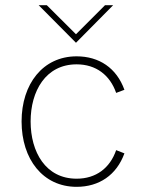

<svg xmlns="http://www.w3.org/2000/svg" viewBox="-20 -717 556 743"><path d="M276.5 6C363.5 6 431 -39.5 461.5 -123.5L429.5 -136C405.5 -66.5 351.5 -25.5 276.5 -25.5C156.5 -25.5 98.5 -129 98.5 -247C98.5 -364 156.5 -468 276.5 -468C351.5 -468 405.5 -426.5 429.5 -357.5L461.5 -369.5C431 -454 363.5 -499 276.5 -499C146 -499 63.5 -392 63.5 -247C63.5 -101 146 6 276.5 6ZM129.5 -697 274 -551.5 418 -697H386.5L274 -584.5L161 -697Z"/></svg>

Font: HK Grotesk ExtraLight
Style: Regular
Weight: 200
Designer: Alfredo Marco Pradil
Foundry: Hanken Design Co.
Version: Version 3.001;FEAKit 1.0